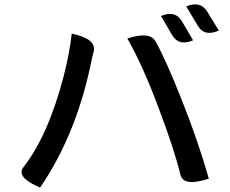

<svg xmlns="http://www.w3.org/2000/svg" viewBox="-20 -832 1040 867"><path d="M707 -760Q772 -787 802 -735L852 -650Q787 -622 757 -674L707 -760ZM821 -803Q885 -830 916 -779L968 -694Q903 -665 873 -716L821 -803ZM161 15Q52 -31 85 -76Q198 -220 268 -490Q294 -592 304 -680Q417 -657 403 -599L396 -572Q329 -230 161 15ZM923 -25Q809 12 795 -42Q768 -155 696 -345Q625 -536 555 -658Q658 -692 683 -644Q730 -560 801 -380Q873 -200 923 -25Z"/></svg>

Font: Swei Half Moon CJK TC
Style: Medium
Weight: 500
Version: Version 2.125